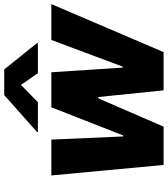

<svg xmlns="http://www.w3.org/2000/svg" viewBox="39 -854 815 933"><g transform="rotate(-90 446.5 -387.5)"><path d="M234.7 -545.5 250 -196H254.6L391.7 -545.5H561.8L584.5 -198.5H589.1L718.8 -545.5H893.1L659.8 0H474.1L441.4 -317.8H435.4L297.6 0H111.5L60.4 -545.5ZM271 -610.8 271.7 -615.4 451 -774.5H575.6L703.5 -615.4L702.8 -610.8H557.2L500.4 -693.2L416.2 -610.8Z"/></g></svg>

Font: Inter P Extra Bold
Style: Italic
Weight: 800
Italic angle: 9.39999°
Designer: Rasmus Andersson
Foundry: rsms
Version: Version 3.018;git-588b23468